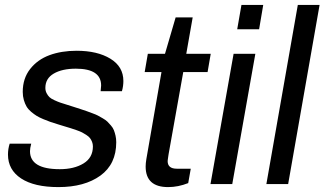

<svg xmlns="http://www.w3.org/2000/svg" viewBox="-20 -743 1310 775"><path d="M215.8 12.2Q118.2 12.2 65.2 -22.7Q12.2 -57.6 12.2 -119.1Q12.2 -141.6 19 -163.1H106Q101.1 -144.5 101.1 -132.8Q101.1 -60.1 221.2 -60.1Q279.3 -60.1 317.1 -83.3Q355 -106.4 355 -151.9Q355 -161.6 351.6 -170.4Q348.1 -179.2 343.3 -185.5Q338.4 -191.9 328.6 -198.2Q318.8 -204.6 311.3 -208.5Q303.7 -212.4 289.3 -217.5Q274.9 -222.7 266.1 -225.3Q257.3 -228 240 -233.2Q222.7 -238.3 213.9 -241.2Q194.8 -247.1 183.3 -251Q171.9 -254.9 155 -262Q138.2 -269 127.9 -275.4Q117.7 -281.7 105.7 -291.7Q93.8 -301.8 87.2 -313Q80.6 -324.2 76.2 -339.4Q71.8 -354.5 71.8 -372.1Q71.8 -426.3 101.6 -464.4Q131.3 -502.4 179.7 -520.3Q228 -538.1 289.1 -538.1Q373 -538.1 425.5 -506.1Q478 -474.1 478 -416Q478 -395.5 472.2 -375H386.2Q388.2 -392.6 388.2 -397.9Q388.2 -465.8 286.1 -465.8Q231 -465.8 197 -446Q163.1 -426.3 163.1 -388.2Q163.1 -376.5 168.2 -366.7Q173.3 -356.9 179.7 -350.8Q186 -344.7 200 -338.4Q213.9 -332 223.1 -328.9Q232.4 -325.7 252.4 -319.6Q272.5 -313.5 282.2 -310.1Q288.1 -308.1 305.7 -302.5Q323.2 -296.9 329.8 -294.4Q336.4 -292 352.3 -286.1Q368.2 -280.3 375 -276.6Q381.8 -272.9 394.5 -265.6Q407.2 -258.3 413.3 -252.2Q419.4 -246.1 427.7 -236.6Q436 -227.1 439.7 -217.5Q443.4 -208 446.3 -195.6Q449.2 -183.1 449.2 -168.9Q449.2 -80.6 385.3 -34.2Q321.3 12.2 215.8 12.2Z M658.7 12.2Q567.9 12.2 567.9 -70.8Q567.9 -84 570.8 -101.1L631.8 -452.1H564L576.7 -525.9H646L689 -672.9H757.8L731.9 -525.9H830.6L817.9 -452.1H719.7L660.6 -121.1Q660.2 -118.2 659.2 -111.8Q658.2 -105.5 657.5 -100.1Q656.7 -94.7 656.7 -92.8Q656.7 -62 693.8 -62H750L739.7 -3.9Q699.2 12.2 658.7 12.2Z M937.5 -625 954.6 -723.1H1042.5L1025.9 -625ZM829.6 0 922.9 -525.9H1010.7L917.5 0Z M1055.2 0 1182.1 -723.1H1270L1143.1 0Z"/></svg>

Font: Archivo
Style: Italic
Weight: 400
Italic angle: -10°
Designer: Hector Gatti
Foundry: Omnibus-Type
Version: Version 2.001